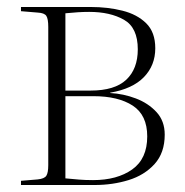

<svg xmlns="http://www.w3.org/2000/svg" viewBox="-20 -529 530 549"><path d="M40 0V-12L88 -16Q107 -18 112.5 -26.5Q118 -35 118 -57V-452Q118 -475 112.5 -483.5Q107 -492 88 -493L40 -497V-509H240Q288 -509 330 -498.5Q372 -488 398 -462.5Q424 -437 424 -391Q424 -342 391.5 -308.5Q359 -275 295 -264V-263Q333 -261 368.5 -247.5Q404 -234 427.5 -208.5Q451 -183 451 -144Q451 -92 422 -60Q393 -28 347.5 -14Q302 0 251 0ZM167 -270H239Q308 -270 341 -301Q374 -332 374 -388Q374 -450 334.5 -472.5Q295 -495 235 -495Q219 -495 203 -494Q187 -493 167 -491ZM246 -14Q315 -14 358 -44.5Q401 -75 401 -139Q401 -200 359.5 -227Q318 -254 247 -254H167V-19Q188 -17 206 -15.5Q224 -14 246 -14Z"/></svg>

Font: Display Extralight
Style: Regular
Weight: 200
Designer: Latin by Veronika Burian and Jose Scaglione. Greek by Irene Vlachou. Cyrillic by Vera Evstafieva.
Foundry: TypeTogether
Version: Version 3.002